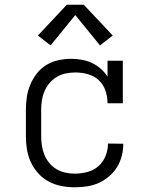

<svg xmlns="http://www.w3.org/2000/svg" viewBox="-20 -788 640 816"><path d="M298 8Q269 8 240.5 2.5Q212 -3 187 -16.5Q162 -30 142.5 -51.5Q123 -73 111 -99Q99 -125 94.5 -153Q90 -181 90 -210V-320Q90 -348 94 -375Q98 -402 108.5 -427.5Q119 -453 136 -475Q153 -497 176.5 -511.5Q200 -526 227.5 -532Q255 -538 282 -538Q305 -538 327.5 -534Q350 -530 370.5 -520.5Q391 -511 408 -496Q425 -481 437 -462V-530H502V-349H437Q437 -376 428.5 -402Q420 -428 400.5 -446.5Q381 -465 354.5 -472.5Q328 -480 301 -480Q280 -480 260 -476Q240 -472 222 -461.5Q204 -451 190.5 -435Q177 -419 169 -400Q161 -381 158 -361Q155 -341 155 -320V-210Q155 -190 158 -169.5Q161 -149 168.5 -130.5Q176 -112 189 -96Q202 -80 219.5 -69.5Q237 -59 257 -54.5Q277 -50 298 -50Q324 -50 351 -57Q378 -64 398 -81.5Q418 -99 428.5 -125Q439 -151 439 -178L504 -177Q504 -151 497.5 -125.5Q491 -100 477.5 -78Q464 -56 443.5 -38.5Q423 -21 399.5 -10.5Q376 0 350 4Q324 8 298 8ZM195 -595 141 -637 264 -768H336L459 -637L405 -595L300 -724Z"/></svg>

Font: Iosevka Curly Slab LtEx
Style: Regular
Weight: 300
Width: 7
Monospace: yes
Designer: Belleve Invis
Foundry: Belleve Invis
Version: Version 11.1.0; ttfautohint (v1.8.3)